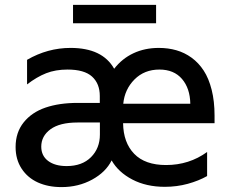

<svg xmlns="http://www.w3.org/2000/svg" viewBox="-20 -747 933 779"><path d="M613.3 -727.3V-652.7H276.3V-727.3ZM850.5 -278.4V-247.2H479.4Q480.5 -168.3 524.5 -122.9Q568.5 -77.4 653.8 -77.4Q747.2 -77.4 820.3 -130.3V-32.7Q786.6 -13.5 742 -1.2Q697.4 11 648.8 11Q573.5 11 516.9 -18.6Q460.2 -48.3 432.9 -96.2Q409.4 -48.7 353.9 -18.3Q298.3 12.1 229.4 12.1Q175.4 12.1 133.7 -6.7Q92 -25.6 67.6 -62.9Q43.3 -100.1 43.3 -150.6Q43.3 -209.5 76 -250.4Q108.7 -291.2 164.4 -310.4Q220.2 -329.5 295.1 -329.5H384.9V-357.6Q384.9 -407.7 353.5 -436.3Q322.1 -464.8 253.9 -464.8Q205.3 -464.8 167.1 -449.8Q128.9 -434.7 89.8 -404.5V-504.3Q173.3 -552.6 266.3 -552.6Q395.6 -552.6 443.2 -468Q475.1 -509.2 521.3 -530.9Q567.5 -552.6 624.3 -552.6Q662.3 -552.6 695.5 -543.1Q728.7 -533.7 757.5 -512.8Q786.2 -491.8 806.6 -460.4Q827.1 -429 838.8 -382.6Q850.5 -336.3 850.5 -278.4ZM480.1 -326H752.1Q751.1 -388.5 718.4 -426.7Q685.7 -464.8 626.8 -464.8Q565.7 -464.8 525.7 -424.7Q485.8 -384.6 480.1 -326ZM385.3 -201V-250H294.7Q222.3 -250 184.8 -222.5Q147.4 -195 147.4 -152Q147.4 -115.1 175.2 -94.1Q203.1 -73.2 250.4 -73.2Q313.2 -73.2 349.3 -109.4Q385.3 -145.6 385.3 -201Z"/></svg>

Font: TID UI Medium
Style: Regular
Weight: 500
Designer: The TID Project Authors
Foundry: Bakken & Bæck
Version: Version 1.001;hotconv 1.0.109;makeotfexe 2.5.65596